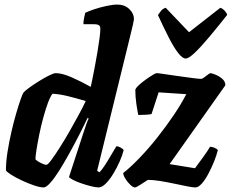

<svg xmlns="http://www.w3.org/2000/svg" viewBox="-20 -820 1014 840"><path d="M171 0Q155 0 128.5 -9Q102 -18 74.5 -31Q47 -44 27.5 -56.5Q8 -69 6 -75Q6 -112 13 -156Q20 -200 30 -243.5Q40 -287 51 -324.5Q62 -362 70.5 -386Q79 -410 82 -414Q87 -421 106 -435Q125 -449 149 -464Q173 -479 194 -489.5Q215 -500 224 -500Q252 -500 294 -481.5Q336 -463 377 -440Q379 -449 384 -473Q389 -497 395 -529Q401 -561 406.5 -593.5Q412 -626 415.5 -653Q419 -680 419 -694Q419 -705 413 -709.5Q407 -714 390 -714H345Q345 -728 348 -742Q351 -756 353 -764Q367 -771 392.5 -779.5Q418 -788 446 -794Q474 -800 493 -800Q525 -800 545.5 -780.5Q566 -761 566 -735Q566 -732 561.5 -712Q557 -692 551 -668L405 -73L415 -66Q425 -76 438.5 -96.5Q452 -117 465.5 -140.5Q479 -164 489 -180Q498 -180 508.5 -174Q519 -168 521 -163Q516 -142 504 -114.5Q492 -87 476 -60.5Q460 -34 443 -17Q426 0 411 0Q400 0 379.5 -5Q359 -10 337 -17.5Q315 -25 299.5 -33Q284 -41 282 -46L343 -233Q351 -257 357.5 -276Q364 -295 368 -301L363 -304Q347 -270 326 -229Q305 -188 282.5 -147.5Q260 -107 239 -73.5Q218 -40 200 -20Q182 0 171 0ZM183 -99Q189 -99 205 -120.5Q221 -142 242.5 -176Q264 -210 286 -248.5Q308 -287 326.5 -321.5Q345 -356 355 -378Q308 -392 274.5 -400Q241 -408 210 -410Q200 -398 189.5 -369.5Q179 -341 169 -304Q159 -267 151.5 -230Q144 -193 139.5 -164Q135 -135 135 -123Q144 -114 159.5 -106.5Q175 -99 183 -99ZM570 0Q562 0 549.5 -12Q537 -24 528 -39Q519 -54 519 -63Q551 -88 590 -128.5Q629 -169 667.5 -217.5Q706 -266 739.5 -315.5Q773 -365 795 -408L674 -416L643 -321Q635 -319 618.5 -318Q602 -317 585 -317Q581 -335 576.5 -366Q572 -397 572 -427Q574 -435 587 -447Q600 -459 616.5 -471Q633 -483 647 -491.5Q661 -500 665 -500Q672 -500 698 -496Q724 -492 757 -487.5Q790 -483 819 -479Q848 -475 860 -475Q865 -475 873.5 -481.5Q882 -488 890 -494Q898 -500 901 -500Q905 -500 921 -494Q937 -488 951.5 -476Q966 -464 966 -447L722 -102L833 -84Q848 -104 868 -131.5Q888 -159 899 -178Q908 -178 919.5 -173Q931 -168 933 -163Q928 -142 917 -114.5Q906 -87 892 -60.5Q878 -34 863 -17Q848 0 835 0Q823 0 798 -5Q773 -10 742.5 -16.5Q712 -23 681.5 -28Q651 -33 627 -33Q611 -23 593.5 -11.5Q576 0 570 0ZM792 -564Q778 -564 758.5 -589.5Q739 -615 717 -658.5Q695 -702 671 -754Q677 -763 684.5 -772.5Q692 -782 705 -786L807 -679L944 -786Q955 -782 963.5 -772.5Q972 -763 974 -755Q933 -703 896.5 -659.5Q860 -616 833 -590Q806 -564 792 -564Z"/></svg>

Font: Texturina 72pt 72pt Black
Style: Italic
Weight: 900
Italic angle: -11°
Designer: Guillermo Torres Carreño
Foundry: Omnibus-Type
Version: Version 1.002; ttfautohint (v1.8.3)